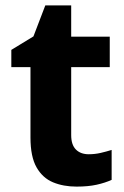

<svg xmlns="http://www.w3.org/2000/svg" viewBox="-20 -682 461 712"><path d="M309 -110Q332 -110 353.5 -115Q375 -120 394 -126V-15Q370 -4 338.5 3Q307 10 264 10Q215 10 176.5 -6Q138 -22 115.5 -61.5Q93 -101 93 -172V-433H22V-497L104 -547L148 -662H244V-546H387V-433H244V-181Q244 -145 261.5 -127.5Q279 -110 309 -110Z"/></svg>

Font: Noto Sans Khmer
Style: Bold
Weight: 700
Version: Version 2.003